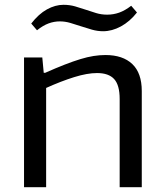

<svg xmlns="http://www.w3.org/2000/svg" viewBox="-20 -779 686 799"><path d="M80 -540H156L162 -476H168Q213 -496 249 -510Q285 -524 314.5 -533Q344 -542 369.5 -546Q395 -550 419 -550Q491 -550 530.5 -512.5Q570 -475 570 -400V0H478V-367Q478 -425 455 -450Q432 -475 384 -475Q343 -475 288.5 -458Q234 -441 172 -413V0H80ZM110 -681Q141 -721 175.5 -740Q210 -759 244 -759Q270 -759 292.5 -752.5Q315 -746 337 -738.5Q359 -731 380.5 -724.5Q402 -718 426 -718Q452 -718 476 -726.5Q500 -735 526 -755L550 -727Q520 -689 483 -669Q446 -649 409 -649Q386 -649 363 -655.5Q340 -662 317.5 -669.5Q295 -677 273 -683.5Q251 -690 229 -690Q205 -690 182 -681.5Q159 -673 134 -653Z"/></svg>

Font: Encode Sans Wide
Style: Regular
Weight: 400
Designer: Pablo Impallari, Andres Torresi
Foundry: Pablo Impallari, Andres Torresi
Version: Version 1.000; ttfautohint (v1.00) -l 8 -r 50 -G 200 -x 14 -